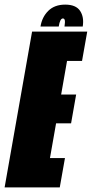

<svg xmlns="http://www.w3.org/2000/svg" viewBox="-65 -812 398 832"><path d="M-45 0 74 -675H313L290.5 -548H225.5L200 -402.5H265L243 -277.5H178L151.5 -127H216.5L194 0ZM217.5 -792Q264 -792 282 -765Q300 -738 293.5 -697H214.5Q217.5 -716.5 215.8 -724.2Q214 -732 207.5 -732Q195 -732 189.5 -697H110.5Q117 -738 144.2 -765Q171.5 -792 217.5 -792Z"/></svg>

Font: Anybody UltraCondensed Black
Style: Italic
Weight: 900
Width: 1
Italic angle: -10°
Designer: Tyler Finck
Foundry: Etcetera Type Company
Version: Version 1.010; ttfautohint (v1.8.3) -l 8 -r 50 -G 200 -x 14 